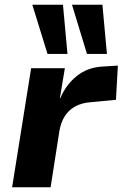

<svg xmlns="http://www.w3.org/2000/svg" viewBox="-20 -788 516 808"><path d="M31 0 111 -501H253L232 -375H234Q257 -431 303 -468Q349 -505 413 -508L476 -512L468 -368L362 -358Q323 -355 295.5 -339.5Q268 -324 252 -298Q236 -272 230 -237L193 0ZM346 -561 283 -768H411L430 -561ZM180 -561 116 -768H245L264 -561Z"/></svg>

Font: Nunito Sans 8pt ExtraBold
Style: Italic
Weight: 800
Italic angle: -9°
Version: Version 3.101;gftools[0.9.27]